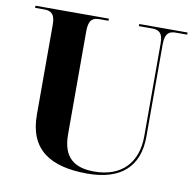

<svg xmlns="http://www.w3.org/2000/svg" viewBox="-80 -797 908 889"><g transform="rotate(10 373.5 -352.0)"><path d="M387 10C542 10 627 -63 627 -206V-639C627 -696 650 -704 678 -704H731V-714H504V-704H566C594 -704 617 -696 617 -643V-206C617 -81 544 -5 417 -5C326 -5 268 -42 268 -154V-639C268 -696 291 -704 319 -704H361V-714H16V-704H59C86 -704 110 -696 110 -643V-218C110 -54 213 10 387 10Z"/></g></svg>

Font: Noto Serif Display
Style: Bold
Weight: 700
Designer: Monotype Design Team
Foundry: Monotype Imaging Inc.
Version: Version 2.009